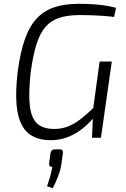

<svg xmlns="http://www.w3.org/2000/svg" viewBox="-20 -723 663 1008"><path d="M393 -703Q431 -703 464.5 -701Q498 -699 529 -694.5Q560 -690 589 -682L579 -634Q548 -638 518 -640Q488 -642 459 -643Q430 -644 400 -644Q337 -644 293 -630Q249 -616 219.5 -582.5Q190 -549 171.5 -490.5Q153 -432 141 -342Q129 -234 136.5 -168.5Q144 -103 175 -74.5Q206 -46 266 -46Q306 -46 340.5 -60.5Q375 -75 407.5 -101Q440 -127 474 -160L481 -115Q456 -85 429.5 -61.5Q403 -38 374 -21.5Q345 -5 313 4Q281 13 247 13Q171 13 127.5 -24.5Q84 -62 71 -141.5Q58 -221 73 -348Q87 -452 112 -521Q137 -590 176 -629.5Q215 -669 268.5 -686Q322 -703 393 -703ZM567 -400 510 0H463L468 -112L466 -129L503 -400ZM292 61Q303 61 307.5 66Q312 71 310 83L302 140Q298 169 285 202.5Q272 236 257 265L227 255Q236 229 242.5 206.5Q249 184 255 152Q245 154 241 148.5Q237 143 238 134L245 81Q248 70 253 65.5Q258 61 273 61Z"/></svg>

Font: Exo 2 Light
Style: Italic
Weight: 300
Italic angle: -8°
Designer: Natanael Gama
Foundry: Natanael Gama
Version: Version 2.010